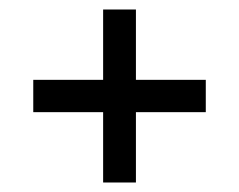

<svg xmlns="http://www.w3.org/2000/svg" viewBox="-20 -552 503 404"><path d="M50 -384H413V-316H50ZM197 -532H266V-168H197Z"/></svg>

Font: Pathway Extreme Condensed Medium
Style: Regular
Weight: 500
Width: 3
Version: Version 1.001;gftools[0.9.26]